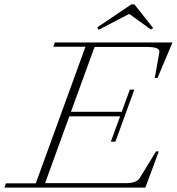

<svg xmlns="http://www.w3.org/2000/svg" viewBox="-55 -857 808 877"><path d="M644.5 -729 634.3 -722.2 535.2 -793.5 395 -720.7 389.2 -731.9 544.9 -836.9H559.1ZM-35.2 0 -27.8 -19.5H108.4L335.4 -643.6H188.5L195.8 -663.1H732.9L664.6 -501H651.9L672.9 -618.2Q674.8 -630.9 660.6 -636.7Q646.5 -642.6 612.8 -642.6H377L269 -346.2H501L538.1 -447.8H558.6L472.2 -210H451.2L493.7 -325.7H261.7L150.9 -20.5H522Q569.3 -20.5 584 -44.9L657.7 -165.5H670.4L608.9 0Z"/></svg>

Font: Elstob ExtraLight
Style: Italic
Weight: 200
Italic angle: -20°
Designer: Peter S. Baker
Version: Version 1.015